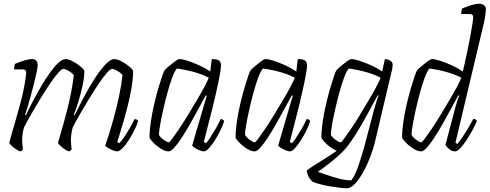

<svg xmlns="http://www.w3.org/2000/svg" viewBox="-20 -820 2652 1040"><path d="M90 0Q85 0 71.5 -8.5Q58 -17 45.5 -28Q33 -39 30 -46Q33 -59 42 -90.5Q51 -122 64 -166Q77 -210 90 -259Q99 -292 106.5 -328Q114 -364 118 -392Q122 -420 122 -428Q122 -444 103 -444H56Q56 -450 57.5 -459.5Q59 -469 61 -474Q90 -486 113.5 -493Q137 -500 156 -500Q168 -500 176 -492Q184 -484 184 -466Q184 -455 178 -427Q172 -399 162.5 -361Q153 -323 141 -280.5Q129 -238 116 -199L120 -195Q136 -230 157.5 -270.5Q179 -311 202.5 -351.5Q226 -392 250 -425.5Q274 -459 296 -479.5Q318 -500 335 -500Q351 -500 374.5 -487.5Q398 -475 416.5 -459.5Q435 -444 437 -435Q437 -402 427.5 -357.5Q418 -313 405 -270.5Q392 -228 380 -199L384 -195Q401 -230 422 -270.5Q443 -311 466.5 -351.5Q490 -392 514 -425.5Q538 -459 560 -479.5Q582 -500 599 -500Q615 -500 638.5 -487.5Q662 -475 680.5 -459.5Q699 -444 701 -435Q701 -396 693 -347.5Q685 -299 672.5 -249.5Q660 -200 647.5 -157Q635 -114 626 -85.5Q617 -57 615 -51L626 -44Q635 -52 650.5 -74.5Q666 -97 682 -124.5Q698 -152 709 -175Q723 -175 728 -164Q722 -143 708 -115Q694 -87 677.5 -61Q661 -35 644 -17.5Q627 0 615 0Q607 0 592.5 -5.5Q578 -11 565.5 -18.5Q553 -26 550 -32Q555 -45 567.5 -84Q580 -123 595.5 -178Q611 -233 624 -294.5Q637 -356 644 -414Q631 -428 613.5 -437.5Q596 -447 588 -447Q578 -447 558 -424Q538 -401 513 -364Q488 -327 462 -284Q436 -241 412.5 -200.5Q389 -160 374 -130Q369 -113 366.5 -94.5Q364 -76 364 -58Q364 -46 365.5 -34.5Q367 -23 368 -12Q367 -9 364 -6Q361 -3 354 0Q349 0 335.5 -8.5Q322 -17 309.5 -28Q297 -39 294 -46Q296 -54 304.5 -82.5Q313 -111 324.5 -151.5Q336 -192 346 -233Q357 -277 366 -323.5Q375 -370 380 -414Q367 -428 349.5 -437.5Q332 -447 324 -447Q314 -447 294 -424Q274 -401 249 -364Q224 -327 198 -284Q172 -241 148.5 -200.5Q125 -160 110 -130Q105 -113 102.5 -94.5Q100 -76 100 -58Q100 -46 101.5 -34.5Q103 -23 104 -12Q103 -9 100 -6Q97 -3 90 0Z M893 0Q874 0 850.5 -15Q827 -30 809.5 -48.5Q792 -67 790 -75Q790 -114 797 -161Q804 -208 815 -255.5Q826 -303 838 -343.5Q850 -384 859 -410Q868 -436 872 -440Q879 -448 895.5 -462Q912 -476 928.5 -488Q945 -500 953 -500Q967 -500 995.5 -491Q1024 -482 1057.5 -467Q1091 -452 1119 -433L1127 -500Q1156 -500 1166.5 -492Q1177 -484 1177 -466Q1177 -443 1164.5 -382Q1152 -321 1131 -235.5Q1110 -150 1084 -51L1095 -44Q1104 -52 1118.5 -74.5Q1133 -97 1149 -124.5Q1165 -152 1175 -175Q1189 -175 1194 -164Q1188 -143 1174.5 -115Q1161 -87 1144.5 -61Q1128 -35 1112 -17.5Q1096 0 1084 0Q1076 0 1062 -5.5Q1048 -11 1036 -18.5Q1024 -26 1021 -32L1069 -196Q1081 -237 1089.5 -266.5Q1098 -296 1100 -301L1095 -304Q1076 -270 1054 -229Q1032 -188 1009 -147.5Q986 -107 964 -73.5Q942 -40 924 -20Q906 0 893 0ZM894 -49Q898 -49 913 -69Q928 -89 950 -121.5Q972 -154 996 -193.5Q1020 -233 1043.5 -272.5Q1067 -312 1085 -345.5Q1103 -379 1111 -399Q1044 -434 938 -449Q926 -435 912.5 -399Q899 -363 886.5 -316.5Q874 -270 863.5 -223.5Q853 -177 847 -141Q841 -105 841 -90Q848 -76 867 -62.5Q886 -49 894 -49Z M1359 0Q1340 0 1316.5 -15Q1293 -30 1275.5 -48.5Q1258 -67 1256 -75Q1256 -114 1263 -161Q1270 -208 1281 -255.5Q1292 -303 1304 -343.5Q1316 -384 1325 -410Q1334 -436 1338 -440Q1345 -448 1361.5 -462Q1378 -476 1394.5 -488Q1411 -500 1419 -500Q1433 -500 1461.5 -491Q1490 -482 1523.5 -467Q1557 -452 1585 -433L1593 -500Q1622 -500 1632.5 -492Q1643 -484 1643 -466Q1643 -443 1630.5 -382Q1618 -321 1597 -235.5Q1576 -150 1550 -51L1561 -44Q1570 -52 1584.5 -74.5Q1599 -97 1615 -124.5Q1631 -152 1641 -175Q1655 -175 1660 -164Q1654 -143 1640.5 -115Q1627 -87 1610.5 -61Q1594 -35 1578 -17.5Q1562 0 1550 0Q1542 0 1528 -5.5Q1514 -11 1502 -18.5Q1490 -26 1487 -32L1535 -196Q1547 -237 1555.5 -266.5Q1564 -296 1566 -301L1561 -304Q1542 -270 1520 -229Q1498 -188 1475 -147.5Q1452 -107 1430 -73.5Q1408 -40 1390 -20Q1372 0 1359 0ZM1360 -49Q1364 -49 1379 -69Q1394 -89 1416 -121.5Q1438 -154 1462 -193.5Q1486 -233 1509.5 -272.5Q1533 -312 1551 -345.5Q1569 -379 1577 -399Q1510 -434 1404 -449Q1392 -435 1378.5 -399Q1365 -363 1352.5 -316.5Q1340 -270 1329.5 -223.5Q1319 -177 1313 -141Q1307 -105 1307 -90Q1314 -76 1333 -62.5Q1352 -49 1360 -49Z M1858 200Q1844 200 1820 197Q1796 194 1768.5 189.5Q1741 185 1716.5 178.5Q1692 172 1676 166Q1658 152 1650 133Q1642 114 1641 106Q1645 99 1671 82.5Q1697 66 1733 43.5Q1769 21 1804 -3Q1775 -16 1750.5 -38.5Q1726 -61 1721 -75Q1721 -114 1728 -161Q1735 -208 1746 -255.5Q1757 -303 1769 -343.5Q1781 -384 1790 -410Q1799 -436 1803 -440Q1810 -448 1826.5 -462Q1843 -476 1859.5 -488Q1876 -500 1884 -500Q1898 -500 1926.5 -491Q1955 -482 1988.5 -467Q2022 -452 2050 -433L2065 -500Q2078 -500 2092.5 -492Q2107 -484 2107 -469Q2107 -466 2106 -456Q2105 -446 2100 -428L2010 -47Q2002 -14 1986 28.5Q1970 71 1948.5 110Q1927 149 1903.5 174.5Q1880 200 1858 200ZM1825 -49Q1829 -49 1844 -69Q1859 -89 1881 -121.5Q1903 -154 1927 -193.5Q1951 -233 1974.5 -272.5Q1998 -312 2016 -345.5Q2034 -379 2042 -399Q1975 -434 1869 -449Q1857 -435 1843.5 -399Q1830 -363 1817.5 -316.5Q1805 -270 1794.5 -223.5Q1784 -177 1778 -141Q1772 -105 1772 -90Q1779 -76 1798 -62.5Q1817 -49 1825 -49ZM1883 157Q1903 130 1920 82Q1937 34 1956 -36L2008 -233Q2015 -258 2021 -276.5Q2027 -295 2031 -301L2026 -304Q1980 -218 1941 -149.5Q1902 -81 1866 -33Q1845 -5 1812 24.5Q1779 54 1748 77Q1717 100 1702 111Q1716 115 1747.5 126.5Q1779 138 1816 147.5Q1853 157 1883 157Z M2261 0Q2242 0 2218.5 -15Q2195 -30 2177.5 -48.5Q2160 -67 2158 -75Q2158 -114 2165 -161Q2172 -208 2183 -255.5Q2194 -303 2206 -343.5Q2218 -384 2227 -410Q2236 -436 2240 -440Q2247 -448 2263.5 -462Q2280 -476 2296.5 -488Q2313 -500 2321 -500Q2335 -500 2363.5 -491Q2392 -482 2425.5 -467Q2459 -452 2487 -433Q2490 -445 2496.5 -474Q2503 -503 2511 -540.5Q2519 -578 2526 -616Q2533 -654 2538 -684.5Q2543 -715 2543 -728Q2543 -744 2524 -744H2478Q2478 -750 2479.5 -759.5Q2481 -769 2483 -774Q2512 -786 2535.5 -793Q2559 -800 2576 -800Q2588 -800 2600 -793Q2612 -786 2612 -769Q2612 -765 2609.5 -742.5Q2607 -720 2601 -695L2447 -47L2457 -40Q2467 -51 2484 -76Q2501 -101 2517.5 -129Q2534 -157 2544 -176Q2553 -176 2557.5 -172Q2562 -168 2563 -164Q2554 -143 2539 -115Q2524 -87 2507 -61Q2490 -35 2473.5 -17.5Q2457 0 2445 0Q2428 0 2412.5 -13Q2397 -26 2393 -36L2445 -233Q2452 -258 2458 -276.5Q2464 -295 2468 -301L2463 -304Q2444 -270 2422 -229Q2400 -188 2377 -147.5Q2354 -107 2332 -73.5Q2310 -40 2292 -20Q2274 0 2261 0ZM2262 -49Q2266 -49 2281 -69Q2296 -89 2318 -121.5Q2340 -154 2364 -193.5Q2388 -233 2411.5 -272.5Q2435 -312 2453 -345.5Q2471 -379 2479 -399Q2412 -434 2306 -449Q2294 -435 2280.5 -399Q2267 -363 2254.5 -316.5Q2242 -270 2231.5 -223.5Q2221 -177 2215 -141Q2209 -105 2209 -90Q2216 -76 2235 -62.5Q2254 -49 2262 -49Z"/></svg>

Font: Texturina 72pt 72pt Thin
Style: Italic
Weight: 100
Italic angle: -11°
Designer: Guillermo Torres Carreño
Foundry: Omnibus-Type
Version: Version 1.002; ttfautohint (v1.8.3)